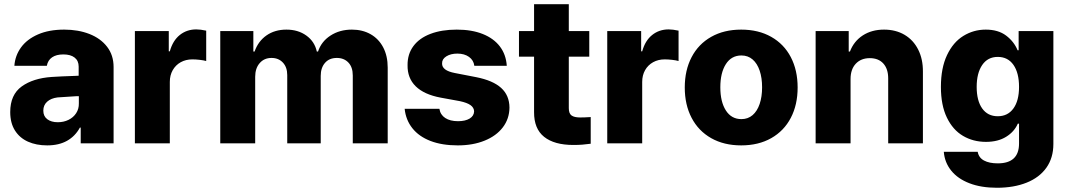

<svg xmlns="http://www.w3.org/2000/svg" viewBox="-20 -677 5049 907"><path d="M224.6 -313.5Q268.6 -316.4 332 -318.4Q339.8 -319.3 351.6 -319.3V-362.3Q351.6 -390.1 332.5 -405Q313.5 -419.9 279.3 -419.9Q246.1 -419.9 226.1 -406.2Q206.1 -392.6 201.2 -366.2H47.9Q51.3 -414.1 79.3 -452.9Q107.4 -491.7 159.4 -514.4Q211.4 -537.1 283.2 -537.1Q349.6 -537.1 402.6 -516.4Q455.6 -495.6 486.1 -455.8Q516.6 -416 516.6 -360.4V0H361.3V-74.2H357.4Q335 -33.2 296.4 -11.7Q257.8 9.8 203.1 9.8Q151.4 9.8 112.1 -7.8Q72.8 -25.4 50.5 -60.8Q28.3 -96.2 28.3 -147.5Q28.3 -229.5 82.5 -268.6Q136.7 -307.6 224.6 -313.5ZM252.9 -99.6Q280.8 -99.6 303.7 -110.8Q326.7 -122.1 339.8 -142.3Q353 -162.6 352.5 -188.5V-222.7H342.8L252 -216.8Q220.7 -212.9 202.6 -196.5Q184.6 -180.2 184.6 -154.3Q184.6 -127.9 203.4 -113.8Q222.2 -99.6 252.9 -99.6Z M617.2 -530.3H777.3V-434.6H782.2Q796.4 -485.4 829.3 -511.7Q862.3 -538.1 907.2 -538.1Q926.8 -538.1 954.1 -532.2V-388.7Q942.9 -392.1 923.8 -394.3Q904.8 -396.5 888.7 -396.5Q857.9 -396.5 833.7 -383.1Q809.6 -369.6 795.9 -345.5Q782.2 -321.3 782.2 -290V0H617.2Z M1020.5 -530.3H1176.8V-433.6H1182.6Q1199.7 -482.4 1239 -509.8Q1278.3 -537.1 1333 -537.1Q1388.2 -537.1 1427.2 -509Q1466.3 -481 1476.6 -433.6H1482.4Q1498 -481 1541.3 -509Q1584.5 -537.1 1642.6 -537.1Q1692.4 -537.1 1730.7 -515.4Q1769 -493.7 1790.3 -453.1Q1811.5 -412.6 1811.5 -357.4V0H1646.5V-320.3Q1646.5 -359.9 1625.7 -381.6Q1605 -403.3 1571.3 -403.3Q1535.6 -403.3 1515.4 -380.1Q1495.1 -356.9 1495.1 -318.4V0H1336.9V-322.3Q1336.9 -359.4 1316.4 -381.3Q1295.9 -403.3 1262.7 -403.3Q1228 -403.3 1206.8 -378.9Q1185.5 -354.5 1185.5 -314.5V0H1020.5Z M2140.6 -423.8Q2109.4 -423.8 2088.6 -410.9Q2067.9 -397.9 2068.4 -377.9Q2066.9 -343.8 2128.9 -332L2229.5 -312.5Q2308.6 -296.9 2347.4 -261.7Q2386.2 -226.6 2386.7 -168.9Q2386.2 -115.7 2355.2 -75.2Q2324.2 -34.7 2269 -12.5Q2213.9 9.8 2142.6 9.8Q2067.9 9.8 2013.4 -11.2Q1959 -32.2 1928 -71.3Q1897 -110.4 1891.6 -163.1H2055.7Q2060.1 -134.8 2083.3 -119.6Q2106.4 -104.5 2143.6 -104.5Q2177.7 -104.5 2198.5 -116.9Q2219.2 -129.4 2219.7 -151.4Q2218.8 -168.9 2202.6 -180.4Q2186.5 -191.9 2152.3 -199.2L2061.5 -215.8Q1983.4 -230.5 1943.8 -269.3Q1904.3 -308.1 1905.3 -369.1Q1904.8 -421.4 1932.9 -459.2Q1960.9 -497.1 2013.7 -517.1Q2066.4 -537.1 2137.7 -537.1Q2208.5 -537.1 2260.5 -516.4Q2312.5 -495.6 2341.6 -457.3Q2370.6 -418.9 2374 -366.2H2220.7Q2217.3 -392.6 2195.6 -408.2Q2173.8 -423.8 2140.6 -423.8Z M2763.7 -409.2H2667V-166Q2667 -140.6 2680.2 -131.3Q2693.4 -122.1 2720.7 -122.1Q2741.2 -122.1 2770.5 -124V2Q2748.5 4.9 2731.2 6.3Q2713.9 7.8 2688.5 7.8Q2598.6 7.8 2550.5 -30.5Q2502.4 -68.8 2502.9 -147.5V-409.2H2431.6V-530.3H2502.9V-657.2H2667V-530.3H2763.7Z M2848.6 -530.3H3008.8V-434.6H3013.7Q3027.8 -485.4 3060.8 -511.7Q3093.8 -538.1 3138.7 -538.1Q3158.2 -538.1 3185.5 -532.2V-388.7Q3174.3 -392.1 3155.3 -394.3Q3136.2 -396.5 3120.1 -396.5Q3089.4 -396.5 3065.2 -383.1Q3041 -369.6 3027.3 -345.5Q3013.7 -321.3 3013.7 -290V0H2848.6Z M3214.8 -263.7Q3214.8 -345.2 3247.1 -407Q3279.3 -468.8 3339.6 -502.9Q3399.9 -537.1 3481.4 -537.1Q3563 -537.1 3623.3 -502.9Q3683.6 -468.8 3715.8 -407Q3748 -345.2 3748 -263.7Q3748 -182.1 3715.8 -120.4Q3683.6 -58.6 3623.3 -24.4Q3563 9.8 3481.4 9.8Q3399.9 9.8 3339.6 -24.4Q3279.3 -58.6 3247.1 -120.4Q3214.8 -182.1 3214.8 -263.7ZM3580.1 -264.6Q3580.1 -309.1 3568.6 -343.3Q3557.1 -377.4 3535.2 -396.2Q3513.2 -415 3482.4 -415Q3435.1 -415 3408.9 -374Q3382.8 -333 3382.8 -264.6Q3382.8 -196.3 3408.9 -155.3Q3435.1 -114.3 3482.4 -114.3Q3513.2 -114.3 3535.2 -133.1Q3557.1 -151.9 3568.6 -186Q3580.1 -220.2 3580.1 -264.6Z M3998 0H3833V-530.3H3989.3V-433.6H3995.1Q4013.7 -482.4 4055.9 -509.8Q4098.1 -537.1 4156.2 -537.1Q4211.4 -537.1 4253.2 -512.5Q4294.9 -487.8 4317.6 -442.6Q4340.3 -397.5 4339.8 -337.9V0H4175.8V-306.6Q4175.8 -351.6 4152.8 -377Q4129.9 -402.3 4088.9 -402.3Q4047.4 -402.3 4022.7 -376Q3998 -349.6 3998 -303.7Z M4438.5 40H4598.6Q4603.5 67.9 4628.4 81.3Q4653.3 94.7 4693.4 94.7Q4793.9 94.7 4793.9 1V-92.8H4788.1Q4771.5 -54.7 4732.9 -30.8Q4694.3 -6.8 4637.7 -6.8Q4577.1 -6.8 4529.1 -35.2Q4481 -63.5 4452.9 -121.8Q4424.8 -180.2 4424.8 -266.6Q4424.8 -355.5 4453.6 -416.5Q4482.4 -477.5 4530.8 -507.3Q4579.1 -537.1 4636.7 -537.1Q4695.3 -537.1 4732.7 -509Q4770 -481 4787.1 -439.5H4792V-530.3H4956.1V2.9Q4956.1 68.8 4922.9 115.5Q4889.6 162.1 4829.3 186Q4769 210 4689.5 210Q4614.7 210 4559.6 188.7Q4504.4 167.5 4473.4 128.9Q4442.4 90.3 4438.5 40ZM4793.9 -266.6Q4793.9 -332.5 4767.6 -370.4Q4741.2 -408.2 4693.4 -408.2Q4646 -408.2 4619.9 -369.9Q4593.8 -331.5 4593.8 -266.6Q4593.8 -201.2 4619.9 -164.6Q4646 -127.9 4693.4 -127.9Q4740.7 -127.9 4767.3 -164.6Q4793.9 -201.2 4793.9 -266.6Z"/></svg>

Font: Pretendard Std ExtraBold
Style: Regular
Weight: 800
Designer: Base glyphs from Inter by Rasmus Andersson; Hangeul glyphs from Noto Sans CJK(Source Han Sans) by Jang Soo-young and Kan
Foundry: Kil Hyung-jin
Version: Version 1.309